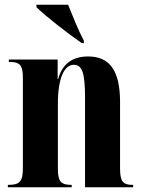

<svg xmlns="http://www.w3.org/2000/svg" viewBox="-20 -786 599 806"><path d="M323 -605H332V-615C309 -658 284 -721 266 -766H133V-756C167 -721 267 -644 323 -605ZM13 0H281V-10H278C236 -10 223 -25 223 -76V-350C223 -459 250 -514 290 -514C325 -514 337 -479 337 -376V0H539V-10H535C495 -10 484 -26 484 -80V-357C484 -492 439 -549 350 -549C278 -549 240 -512 224 -454H222V-536H17V-526H21C63 -526 76 -512 76 -461V-79C76 -25 63 -10 17 -10H13Z"/></svg>

Font: Noto Serif Display ExtraCondensed ExtraBold
Style: Regular
Weight: 800
Width: 2
Designer: Monotype Design Team
Foundry: Monotype Imaging Inc.
Version: Version 2.009